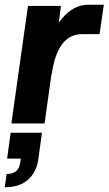

<svg xmlns="http://www.w3.org/2000/svg" viewBox="-31 -521 458 810"><path d="M17 0 87 -496H226L217 -425Q241 -460 272.5 -480.5Q304 -501 342 -501H407L389 -377H317Q261 -377 229.5 -332.5Q198 -288 187 -206L186 -207L157 0ZM-11 269 -3 213Q47 213 54 167L57 148H-1L14 39H146L131 148Q124 204 88 236.5Q52 269 -11 269Z"/></svg>

Font: Host Grotesk Black
Style: Italic
Weight: 900
Italic angle: -8°
Designer: Doğukan Karapınar based on Poppins by Indian Type Foundry, Jonny Pinhorn
Foundry: Element Type
Version: Version 1.000; ttfautohint (v1.8.4.7-5d5b);gftools[0.9.33]